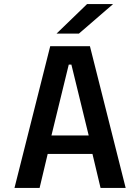

<svg xmlns="http://www.w3.org/2000/svg" viewBox="-20 -928 690 948"><path d="M600.5 0H476.5L436.5 -168H215.5L175.5 0H51.5L228 -700H424ZM319.5 -609 234 -259H418L332.5 -609ZM369.5 -762H259L410 -908H538.5Z"/></svg>

Font: Trispace Thin Medium
Style: Regular
Weight: 500
Version: Version 1.210